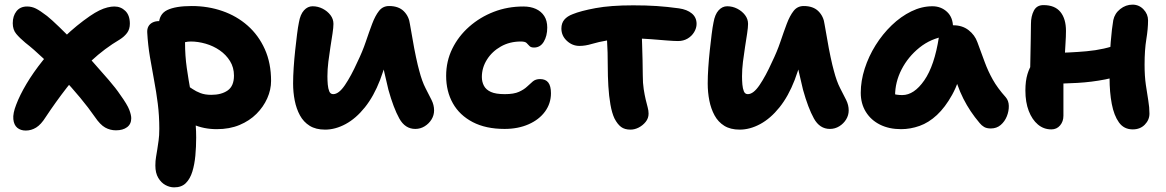

<svg xmlns="http://www.w3.org/2000/svg" viewBox="-20 -547 5030 828"><path d="M91 16Q69 16 54.5 4Q40 -8 37.5 -33Q35 -58 50 -96Q65 -136 94 -185Q123 -234 165 -286.5Q207 -339 258.5 -388.5Q310 -438 368 -478Q390 -493 408.5 -502Q427 -511 443.5 -515Q460 -519 473 -519Q501 -519 520.5 -500Q540 -481 540 -445Q540 -421 528 -405Q516 -389 497 -377Q431 -338 374 -285Q317 -232 268.5 -169.5Q220 -107 177 -42Q157 -10 136 3Q115 16 91 16ZM480 15Q455 15 433.5 3Q412 -9 389 -43Q362 -82 325.5 -126Q289 -170 248 -213.5Q207 -257 166 -296Q125 -335 89 -363Q65 -383 50 -401Q35 -419 35 -447Q35 -478 51 -498.5Q67 -519 97 -519Q117 -519 135 -510Q153 -501 183 -478Q203 -462 235.5 -430.5Q268 -399 305.5 -360.5Q343 -322 380 -280.5Q417 -239 448.5 -202.5Q480 -166 498 -139Q529 -96 537.5 -73.5Q546 -51 546 -37Q546 -12 528 1.5Q510 15 480 15Z M915 10Q858 10 811.5 -11Q765 -32 738 -67Q711 -102 711 -142Q711 -160 724 -174Q737 -188 753 -188Q769 -188 782.5 -180.5Q796 -173 810.5 -163Q825 -153 844.5 -145.5Q864 -138 891 -138Q935 -138 962 -157Q989 -176 989 -221Q989 -256 972 -283.5Q955 -311 927.5 -330Q900 -349 867 -358.5Q834 -368 803 -368Q790 -368 777.5 -365Q765 -362 746 -362Q727 -362 708 -372.5Q689 -383 677 -400.5Q665 -418 665 -439Q665 -486 701 -503.5Q737 -521 807 -521Q877 -521 939 -499.5Q1001 -478 1048 -436.5Q1095 -395 1122 -335Q1149 -275 1149 -198Q1149 -160 1132.5 -123Q1116 -86 1086 -56Q1056 -26 1013 -8Q970 10 915 10ZM731 261Q712 261 693.5 251Q675 241 662.5 220Q650 199 650 167Q650 146 653 129.5Q656 113 658.5 96Q661 79 664 58.5Q667 38 667 8Q667 -48 660.5 -99.5Q654 -151 644.5 -201Q635 -251 626.5 -302Q618 -353 615 -406Q614 -422 620 -433Q626 -444 638 -450Q650 -456 666 -456Q695 -456 720.5 -443Q746 -430 762 -409.5Q778 -389 778 -363Q778 -306 785.5 -254Q793 -202 802 -153.5Q811 -105 818.5 -56Q826 -7 826 46Q826 86 822.5 124Q819 162 809.5 193Q800 224 781.5 242.5Q763 261 731 261Z M1382 12Q1342 12 1315.5 -4.5Q1289 -21 1273.5 -49.5Q1258 -78 1251 -113.5Q1244 -149 1244 -187Q1244 -218 1246.5 -255.5Q1249 -293 1253 -330Q1257 -367 1261 -399Q1265 -431 1269 -450Q1275 -485 1291 -502.5Q1307 -520 1328 -520Q1351 -520 1371.5 -509.5Q1392 -499 1405 -482Q1418 -465 1418 -444Q1418 -429 1414 -402.5Q1410 -376 1405 -344.5Q1400 -313 1396 -280.5Q1392 -248 1392 -218Q1392 -200 1393.5 -182.5Q1395 -165 1400 -153Q1405 -141 1417 -141Q1441 -141 1467.5 -180Q1494 -219 1521 -279Q1543 -324 1557.5 -367Q1572 -410 1585 -444.5Q1598 -479 1614.5 -500Q1631 -521 1658 -521Q1699 -521 1721.5 -498.5Q1744 -476 1748 -442Q1753 -416 1759.5 -377Q1766 -338 1774 -300.5Q1782 -263 1788 -242Q1800 -196 1815 -167Q1830 -138 1841 -116Q1852 -94 1852 -71Q1852 -50 1841 -32Q1830 -14 1811.5 -2.5Q1793 9 1771 9Q1727 9 1702 -36Q1677 -81 1655 -160Q1646 -197 1637.5 -235Q1629 -273 1622.5 -310Q1616 -347 1611 -379L1682 -390Q1675 -367 1658.5 -316.5Q1642 -266 1619 -202Q1592 -132 1553.5 -84Q1515 -36 1470.5 -12Q1426 12 1382 12Z M2156 9Q2075 9 2018.5 -20.5Q1962 -50 1933 -101.5Q1904 -153 1904 -220Q1904 -283 1930.5 -337Q1957 -391 2003.5 -432Q2050 -473 2109.5 -496Q2169 -519 2237 -519Q2268 -519 2291 -508.5Q2314 -498 2327 -478Q2340 -458 2340 -428Q2340 -392 2325 -367Q2310 -342 2283 -342Q2269 -342 2263 -349Q2257 -356 2250.5 -362Q2244 -368 2226 -368Q2178 -368 2140 -346.5Q2102 -325 2080 -290Q2058 -255 2058 -215Q2058 -194 2067 -177Q2076 -160 2097 -150.5Q2118 -141 2157 -141Q2196 -141 2218 -151Q2240 -161 2253 -173.5Q2266 -186 2278 -196Q2290 -206 2309 -206Q2333 -206 2344.5 -191Q2356 -176 2356 -145Q2356 -101 2330.5 -66Q2305 -31 2259.5 -11Q2214 9 2156 9Z M2479 -349Q2448 -349 2424.5 -371Q2401 -393 2401 -424Q2401 -447 2413.5 -462Q2426 -477 2450 -486Q2484 -500 2548.5 -512Q2613 -524 2711 -524Q2767 -524 2812 -521Q2857 -518 2908 -511Q2943 -506 2963.5 -489Q2984 -472 2984 -444Q2984 -426 2973.5 -408.5Q2963 -391 2945 -380.5Q2927 -370 2904 -370Q2887 -370 2855.5 -372.5Q2824 -375 2787 -378Q2750 -381 2714 -381Q2646 -381 2603 -373.5Q2560 -366 2532 -357.5Q2504 -349 2479 -349ZM2699 12Q2674 12 2658.5 0.5Q2643 -11 2630 -36Q2619 -59 2612.5 -96Q2606 -133 2603.5 -176Q2601 -219 2601 -260Q2601 -325 2598 -369.5Q2595 -414 2595 -442L2746 -450Q2746 -443 2747 -418Q2748 -393 2749 -359Q2750 -325 2751 -288.5Q2752 -252 2752 -222Q2752 -188 2756 -162.5Q2760 -137 2764.5 -118Q2769 -99 2773 -84.5Q2777 -70 2777 -57Q2777 -37 2764.5 -21.5Q2752 -6 2734.5 3Q2717 12 2699 12Z M3170 12Q3130 12 3103.5 -4.5Q3077 -21 3061.5 -49.5Q3046 -78 3039 -113.5Q3032 -149 3032 -187Q3032 -218 3034.5 -255.5Q3037 -293 3041 -330Q3045 -367 3049 -399Q3053 -431 3057 -450Q3063 -485 3079 -502.5Q3095 -520 3116 -520Q3139 -520 3159.5 -509.5Q3180 -499 3193 -482Q3206 -465 3206 -444Q3206 -429 3202 -402.5Q3198 -376 3193 -344.5Q3188 -313 3184 -280.5Q3180 -248 3180 -218Q3180 -200 3181.5 -182.5Q3183 -165 3188 -153Q3193 -141 3205 -141Q3229 -141 3255.5 -180Q3282 -219 3309 -279Q3331 -324 3345.5 -367Q3360 -410 3373 -444.5Q3386 -479 3402.5 -500Q3419 -521 3446 -521Q3487 -521 3509.5 -498.5Q3532 -476 3536 -442Q3541 -416 3547.5 -377Q3554 -338 3562 -300.5Q3570 -263 3576 -242Q3588 -196 3603 -167Q3618 -138 3629 -116Q3640 -94 3640 -71Q3640 -50 3629 -32Q3618 -14 3599.5 -2.5Q3581 9 3559 9Q3515 9 3490 -36Q3465 -81 3443 -160Q3434 -197 3425.5 -235Q3417 -273 3410.5 -310Q3404 -347 3399 -379L3470 -390Q3463 -367 3446.5 -316.5Q3430 -266 3407 -202Q3380 -132 3341.5 -84Q3303 -36 3258.5 -12Q3214 12 3170 12Z M3866 10Q3814 10 3775 -9.5Q3736 -29 3714 -64.5Q3692 -100 3692 -147Q3692 -198 3709 -251Q3726 -304 3756 -352Q3786 -400 3825.5 -438Q3865 -476 3910 -498Q3955 -520 4001 -520Q4038 -520 4064 -496Q4090 -472 4090 -428Q4090 -412 4081 -403Q4072 -394 4058 -391Q3994 -381 3945 -341.5Q3896 -302 3868 -247.5Q3840 -193 3840 -134Q3840 -117 3842.5 -102.5Q3845 -88 3853 -66L3785 -168Q3809 -150 3827.5 -143.5Q3846 -137 3871 -137Q3922 -137 3966 -200.5Q4010 -264 4029 -387Q4032 -411 4050 -424.5Q4068 -438 4091 -438Q4130 -438 4157 -417Q4184 -396 4195 -365Q4212 -319 4226.5 -279.5Q4241 -240 4261.5 -203.5Q4282 -167 4317 -128Q4330 -113 4330.5 -90.5Q4331 -68 4322 -45.5Q4313 -23 4295.5 -8Q4278 7 4253 7Q4235 7 4224 0.5Q4213 -6 4205 -16Q4183 -42 4166 -67.5Q4149 -93 4134.5 -121.5Q4120 -150 4107.5 -185.5Q4095 -221 4082 -268L4135 -272Q4116 -192 4086 -138Q4056 -84 4020.5 -51Q3985 -18 3945.5 -4Q3906 10 3866 10Z M4514 11Q4481 11 4456 -10Q4431 -31 4416.5 -68.5Q4402 -106 4402 -157Q4402 -198 4411 -227.5Q4420 -257 4434 -275.5Q4448 -294 4461 -304Q4471 -312 4485 -315.5Q4499 -319 4515 -319Q4588 -319 4666 -326Q4744 -333 4808 -358L4855 -238Q4805 -216 4746.5 -204.5Q4688 -193 4626.5 -189.5Q4565 -186 4507 -186L4422 -213Q4423 -252 4423.5 -292.5Q4424 -333 4425 -371.5Q4426 -410 4426 -444Q4426 -477 4438.5 -501Q4451 -525 4480 -525Q4529 -525 4553 -495.5Q4577 -466 4577 -414Q4577 -390 4575 -360.5Q4573 -331 4571.5 -300Q4570 -269 4568 -241.5Q4566 -214 4566 -195Q4566 -160 4566 -125.5Q4566 -91 4566 -48Q4566 -23 4551.5 -6Q4537 11 4514 11ZM4865 11Q4827 11 4805.5 -19Q4784 -49 4774.5 -99Q4765 -149 4765 -210Q4765 -306 4770 -366Q4775 -426 4781 -460Q4787 -489 4811 -508Q4835 -527 4864 -527Q4892 -527 4911.5 -506.5Q4931 -486 4931 -459Q4931 -423 4923.5 -377.5Q4916 -332 4916 -268Q4916 -219 4921.5 -181Q4927 -143 4932 -113.5Q4937 -84 4937 -57Q4937 -30 4917 -9.5Q4897 11 4865 11Z"/></svg>

Font: Shantell Sans
Style: Bold
Weight: 700
Designer: Stephen Nixon, Anya Danilova, Shantell Martin
Foundry: Arrow Type
Version: Version 1.011;[c5ecc13dd]